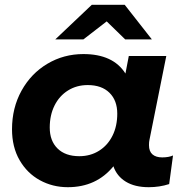

<svg xmlns="http://www.w3.org/2000/svg" viewBox="-20 -771 782 799"><path d="M700 -124 684 -5Q644 8 599 8Q541 8 503.5 -15Q466 -38 452 -79Q381 8 262 8Q199 8 146 -21Q93 -50 61.5 -104.5Q30 -159 30 -233Q30 -322 69.5 -393.5Q109 -465 177 -505.5Q245 -546 327 -546Q451 -546 502 -465L516 -538H672L602 -189Q600 -181 600 -167Q600 -141 614.5 -128.5Q629 -116 655 -116Q682 -116 700 -124ZM468 -298Q468 -353 435.5 -385Q403 -417 345 -417Q299 -417 263 -394.5Q227 -372 207 -332Q187 -292 187 -240Q187 -185 219.5 -153Q252 -121 310 -121Q356 -121 392 -143.5Q428 -166 448 -206Q468 -246 468 -298ZM501 -607 424 -682 327 -607H210L362 -751H499L612 -607Z"/></svg>

Font: Montserrat Alternates
Style: Bold Italic
Weight: 700
Italic angle: -11.3°
Designer: Julieta Ulanovsky
Foundry: Julieta Ulanovsky
Version: Version 7.200